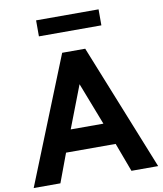

<svg xmlns="http://www.w3.org/2000/svg" viewBox="-109 -1147 1050 1235"><g transform="rotate(-10 416.0 -530.0)"><path d="M9.5 0H184L254 -188H578L648 0H822.5L491.5 -825H341ZM309.5 -330 416 -606.5 523 -330ZM212 -955H620V-1059.5H212Z"/></g></svg>

Font: Spartan
Style: Bold
Weight: 700
Designer: Matt Bailey, Mirko Velimirovic
Foundry: Matt Bailey
Version: Version 1.003; ttfautohint (v1.8.3)